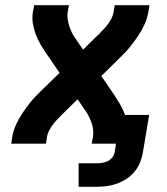

<svg xmlns="http://www.w3.org/2000/svg" viewBox="-20 -550 640 735"><path d="M281 165V75H349Q360 75 371 73.5Q382 72 392 67Q402 62 409.5 53Q417 44 419 33L424 0H331L336 -27Q338 -40 336.5 -53.5Q335 -67 330.5 -79.5Q326 -92 320.5 -103.5Q315 -115 308 -125L277 -170L223 -117Q221 -115 219 -113Q217 -111 215 -109H214V-108Q205 -99 196.5 -90Q188 -81 180.5 -70.5Q173 -60 167.5 -49Q162 -38 160 -27L156 0H23L27 -27Q31 -50 41.5 -73Q52 -96 66 -117Q80 -138 96 -158Q112 -178 131 -196L208 -271L159 -343Q147 -360 136 -378.5Q125 -397 117.5 -417Q110 -437 106 -459Q102 -481 106 -504L111 -530H244L239 -504Q237 -490 239 -476.5Q241 -463 245 -450.5Q249 -438 254.5 -426.5Q260 -415 267 -405L298 -360L352 -413Q354 -415 356.5 -417Q359 -419 361 -421V-422Q370 -431 378.5 -440Q387 -449 394.5 -459.5Q402 -470 407.5 -481Q413 -492 415 -504L419 -530H552L548 -504Q544 -480 533.5 -457Q523 -434 509 -413Q495 -392 479 -372Q463 -352 444 -334L368 -259L417 -187Q429 -169 440 -150Q451 -131 459 -110H551L527 33Q524 52 516.5 71Q509 90 495.5 106.5Q482 123 464.5 134.5Q447 146 427.5 153Q408 160 388.5 162.5Q369 165 349 165Z"/></svg>

Font: Iosevka Curly XBdEx
Style: Italic
Weight: 800
Width: 7
Italic angle: -9°
Monospace: yes
Designer: Belleve Invis
Foundry: Belleve Invis
Version: Version 11.1.0; ttfautohint (v1.8.3)